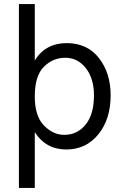

<svg xmlns="http://www.w3.org/2000/svg" viewBox="-20 -727 607 944"><path d="M151 197H73V-707H151V-430Q204 -515 308 -515Q409 -515 466.5 -441.5Q524 -368 524 -258Q524 -141 463.5 -66.5Q403 8 306 8Q206 8 151 -77ZM151 -253Q151 -156 196 -110Q241 -64 296 -64Q360 -64 401 -114.5Q442 -165 442 -258Q442 -341 402 -392Q362 -443 301 -443Q240 -443 195.5 -398.5Q151 -354 151 -253Z"/></svg>

Font: Hind Siliguri
Style: Regular
Weight: 400
Designer: Jyotish Sonowal
Foundry: Indian Type Foundry
Version: Version 1.001;PS 1.0;hotconv 1.0.86;makeotf.lib2.5.63406; tt